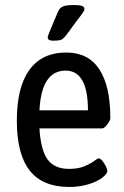

<svg xmlns="http://www.w3.org/2000/svg" viewBox="-20 -738 494 764"><path d="M47 -258Q47 -391 97 -460Q147 -529 244 -529Q331 -529 375 -462.5Q419 -396 419 -268Q419 -259 407 -243Q395 -227 386 -227H137Q142 -142 169 -104Q196 -66 255 -66Q291 -66 315 -76Q339 -86 354 -97Q369 -108 372 -108Q382 -108 394.5 -88Q407 -68 407 -58Q407 -46 386.5 -30.5Q366 -15 331 -4.5Q296 6 256 6Q150 6 98.5 -59Q47 -124 47 -258ZM330 -299Q330 -457 241 -457Q145 -457 137 -299ZM170 -589Q170 -595 181 -621L211 -692Q217 -706 230 -712Q243 -718 273 -718Q296 -718 306 -714.5Q316 -711 316 -702Q316 -697 310.5 -689Q305 -681 303 -678L289 -660L245 -600Q233 -584 223.5 -580Q214 -576 192 -576Q170 -576 170 -589Z"/></svg>

Font: Asap Condensed
Style: Regular
Weight: 400
Designer: Pablo Cosgaya
Foundry: Omnibus-Type
Version: Version 1.010; ttfautohint (v1.8)